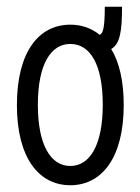

<svg xmlns="http://www.w3.org/2000/svg" viewBox="-20 -540 415 568"><path d="M188 8C281 8 346 -73 346 -229C346 -300 333 -356 309 -395C335 -410 341 -447 341 -520H290C290 -459 285 -441 275 -437C250 -457 221 -467 188 -467C95 -467 30 -387 30 -229C30 -73 95 8 188 8ZM188 -49C130 -49 92 -111 92 -230C92 -351 131 -410 188 -410C246 -410 284 -351 284 -230C284 -111 246 -49 188 -49Z"/></svg>

Font: Inconsolata Condensed Thin
Style: Regular
Weight: 100
Width: 3
Monospace: yes
Designer: Raph Levien, Cyreal, Brenton Simpson
Foundry: Raph Levien, Cyreal, Google
Version: Version 3.100